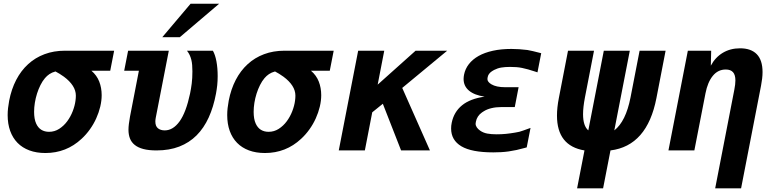

<svg xmlns="http://www.w3.org/2000/svg" viewBox="-20 -825 4254 1053"><path d="M229 14.2Q179.7 14.2 141.1 -0.2Q102.5 -14.6 76.2 -41.5Q49.8 -68.4 35.9 -106.9Q22 -145.5 22 -193.8Q22 -212.9 24.2 -232.4Q26.4 -252 30.3 -272.9Q42.5 -335.9 68.8 -386.7Q95.2 -437.5 134.3 -473.1Q173.3 -508.8 224.1 -527.8Q274.9 -546.9 336.4 -546.9H606L584.5 -437H481.4Q510.7 -412.1 524.2 -377.7Q537.6 -343.3 537.6 -303.2Q537.6 -272.5 529.8 -240Q522 -207.5 507.8 -176Q493.7 -144.5 473.1 -115.7Q452.6 -86.9 427.2 -63.5Q343.8 14.2 229 14.2ZM249 -102.1Q279.3 -102.1 304.7 -118.4Q330.1 -134.8 348.6 -159.9Q367.2 -185.1 378.9 -215.3Q390.6 -245.6 394 -272.9Q395 -278.8 395.5 -287.1Q396 -295.4 396 -300.8Q396 -328.6 379.2 -354.7Q362.3 -380.9 330.6 -404.3Q319.3 -412.6 306.6 -420.4Q293.9 -428.2 284.2 -433.1Q264.6 -427.7 251 -418.5Q237.3 -409.2 226.6 -396.5Q212.9 -380.4 201.9 -358.4Q190.9 -336.4 183.1 -311.8Q175.3 -287.1 171.1 -261.2Q167 -235.4 167 -211.4Q167 -192.9 169.7 -176.5Q172.4 -160.2 178.2 -147.5Q188.5 -124.5 206.5 -113.3Q224.6 -102.1 249 -102.1Z M1025.4 -804.7H1182.1L966.3 -621.1H870.1ZM838.4 0Q795.4 0 766.1 -7.8Q736.8 -15.6 718.8 -30.3Q700.7 -44.9 692.6 -65.9Q684.6 -86.9 684.6 -113.3Q684.6 -127.4 686.8 -145.5Q689 -163.6 692.9 -185.1L741.7 -437H661.1L682.6 -546.9H905.8L834 -178.2Q833 -172.9 832.5 -167.7Q832 -162.6 832 -158.7Q832 -132.8 846.4 -121.3Q860.8 -109.9 883.3 -109.9Q929.2 -109.9 964.8 -159.2Q1000.5 -208.5 1022.5 -312.5Q1027.8 -338.4 1031.5 -366.9Q1035.2 -395.5 1035.2 -433.6Q1035.2 -452.6 1033.9 -468Q1032.7 -483.4 1029.3 -497.1Q1025.9 -510.7 1020.3 -522.9Q1014.6 -535.2 1005.4 -546.9H1147.5Q1160.2 -524.9 1167 -488.5Q1173.8 -452.1 1173.8 -407.7Q1173.8 -380.9 1171.4 -357.9Q1168.9 -335 1164.6 -311.5Q1150.9 -238.3 1124.5 -180.4Q1098.1 -122.6 1058.1 -82.5Q1018.1 -42.5 963.4 -21.2Q908.7 0 838.4 0Z M1433.1 14.2Q1383.8 14.2 1345.2 -0.2Q1306.6 -14.6 1280.3 -41.5Q1253.9 -68.4 1240 -106.9Q1226.1 -145.5 1226.1 -193.8Q1226.1 -212.9 1228.3 -232.4Q1230.5 -252 1234.4 -272.9Q1246.6 -335.9 1272.9 -386.7Q1299.3 -437.5 1338.4 -473.1Q1377.4 -508.8 1428.2 -527.8Q1479 -546.9 1540.5 -546.9H1810.1L1788.6 -437H1685.5Q1714.8 -412.1 1728.3 -377.7Q1741.7 -343.3 1741.7 -303.2Q1741.7 -272.5 1733.9 -240Q1726.1 -207.5 1711.9 -176Q1697.8 -144.5 1677.2 -115.7Q1656.7 -86.9 1631.3 -63.5Q1547.9 14.2 1433.1 14.2ZM1453.1 -102.1Q1483.4 -102.1 1508.8 -118.4Q1534.2 -134.8 1552.7 -159.9Q1571.3 -185.1 1583 -215.3Q1594.7 -245.6 1598.1 -272.9Q1599.1 -278.8 1599.6 -287.1Q1600.1 -295.4 1600.1 -300.8Q1600.1 -328.6 1583.3 -354.7Q1566.4 -380.9 1534.7 -404.3Q1523.4 -412.6 1510.7 -420.4Q1498 -428.2 1488.3 -433.1Q1468.8 -427.7 1455.1 -418.5Q1441.4 -409.2 1430.7 -396.5Q1417 -380.4 1406 -358.4Q1395 -336.4 1387.2 -311.8Q1379.4 -287.1 1375.2 -261.2Q1371.1 -235.4 1371.1 -211.4Q1371.1 -192.9 1373.8 -176.5Q1376.5 -160.2 1382.3 -147.5Q1392.6 -124.5 1410.6 -113.3Q1428.7 -102.1 1453.1 -102.1Z M1944.3 -546.9H2087.4L2051.3 -360.8L2259.3 -546.9H2432.6L2186 -342.8L2337.9 0H2179.7L2079.6 -255.9L2021.5 -209L1981 0H1837.9Z M2685.5 10.7Q2566.4 10.7 2510.3 -22.7Q2454.1 -56.2 2454.1 -120.1Q2454.1 -127.4 2454.8 -135.7Q2455.6 -144 2457.5 -152.3Q2469.7 -211.4 2514.2 -247.6Q2558.6 -283.7 2637.7 -294.9Q2581.5 -303.2 2552 -328.1Q2522.5 -353 2522.5 -392.1Q2522.5 -397.9 2523.2 -403.6Q2523.9 -409.2 2524.9 -415Q2531.2 -447.3 2551.5 -473.4Q2571.8 -499.5 2604.7 -518.1Q2637.7 -536.6 2682.9 -546.6Q2728 -556.6 2784.7 -556.6Q2826.2 -556.6 2872.6 -550.8Q2873.5 -550.3 2875 -550.3Q2876.5 -550.3 2877.4 -549.8Q2884.8 -548.8 2902.3 -544.7Q2919.9 -540.5 2948.2 -533.2L2927.7 -428.2L2916 -432.1Q2894 -439.5 2876.5 -444.3Q2858.9 -449.2 2843.3 -452.4Q2827.6 -455.6 2811.8 -456.8Q2795.9 -458 2777.3 -458Q2750 -458 2729.5 -454.6Q2709 -451.2 2689.9 -441.4L2677.7 -434.1Q2657.2 -420.4 2654.3 -400.4Q2653.8 -397.9 2653.6 -395.3Q2653.3 -392.6 2653.3 -390.6Q2653.3 -382.8 2659.2 -375.7Q2665 -368.7 2674.8 -362.8Q2701.7 -346.7 2750.5 -346.7H2824.2L2803.2 -237.8H2729.5Q2699.7 -237.8 2674.8 -231.7Q2649.9 -225.6 2633.3 -214.8L2623.5 -208.5Q2595.7 -189 2589.8 -156.7Q2588.4 -150.9 2588.4 -146.5Q2588.4 -136.2 2595 -126.5Q2601.6 -116.7 2612.8 -108.9Q2629.9 -96.7 2652.1 -92.5Q2674.3 -88.4 2703.6 -88.4Q2730 -88.4 2754.6 -90.8Q2779.3 -93.3 2804.7 -97.7Q2814.9 -99.6 2819.8 -100.6Q2824.7 -101.6 2829.1 -102.5Q2834.5 -104 2849.6 -109.1Q2864.7 -114.3 2889.6 -123.5L2868.7 -16.6Q2866.2 -16.1 2864.3 -15.6Q2862.3 -15.1 2859.9 -14.2Q2835.4 -7.3 2813.2 -2.4Q2791 2.4 2770 5.4Q2749 8.3 2728.3 9.5Q2707.5 10.7 2685.5 10.7Z M3185.5 0Q3034.7 -24.9 3034.7 -190.9Q3034.7 -234.4 3044.9 -287.1L3095.2 -546.9H3237.8L3188 -290.5Q3177.7 -236.8 3177.7 -198.7Q3177.7 -134.3 3206.5 -109.9L3291.5 -546.9H3434.1L3349.1 -109.9Q3412.1 -158.7 3438 -290.5L3487.8 -546.9H3630.4L3580.1 -287.1Q3529.3 -24.9 3328.1 0L3287.6 208H3145Z M4007.3 -333Q4013.2 -362.8 4013.2 -383.8Q4013.2 -414.6 4000 -429.2Q3986.8 -443.8 3960.4 -443.8Q3917.5 -443.8 3889.2 -408.9Q3860.8 -374 3849.1 -313L3788.1 0H3646L3752.4 -546.9H3880.4L3878.4 -464.8Q3902.8 -510.7 3944.1 -535.4Q3985.4 -560.1 4038.6 -560.1Q4099.1 -560.1 4130.6 -527.6Q4162.1 -495.1 4162.1 -429.7Q4162.1 -412.6 4159.9 -394Q4157.7 -375.5 4153.8 -355L4044.4 208H3902.3Z"/></svg>

Font: Hack
Style: Bold Italic
Weight: 700
Italic angle: -11°
Monospace: yes
Designer: Christopher Simpkins
Foundry: Christopher Simpkins
Version: Version 2.017; ttfautohint (v1.4.1) -l 4 -r 80 -G 350 -x 0 -